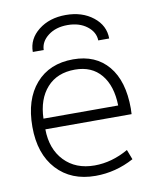

<svg xmlns="http://www.w3.org/2000/svg" viewBox="-84 -804 713 880"><g transform="rotate(-10 272.5 -364.0)"><path d="M99.6 -239.3Q100.6 -147.5 153.3 -92.3Q206.1 -37.1 293.9 -37.1Q374 -37.1 451.2 -81.1L468.8 -35.2Q383.8 10.7 290 10.7Q176.8 10.7 109.9 -62Q43 -134.8 43 -260.7Q43 -387.7 106.4 -460.4Q169.9 -533.2 280.3 -533.2Q384.8 -533.2 443.4 -463.4Q502 -393.6 502 -265.6Q502 -262.7 501.5 -254.9Q501 -247.1 501 -239.3ZM99.6 -289.1H447.3Q445.3 -380.9 401.9 -433.1Q358.4 -485.4 280.3 -485.4Q197.3 -485.4 149.9 -432.6Q102.5 -379.9 99.6 -289.1ZM155.3 -598.6H104.5Q104.5 -659.2 155.3 -699.2Q206.1 -739.3 282.2 -739.3Q358.4 -739.3 409.2 -699.2Q460 -659.2 460 -598.6H409.2Q408.2 -637.7 372.6 -665Q336.9 -692.4 282.2 -692.4Q227.5 -692.4 191.9 -665Q156.2 -637.7 155.3 -598.6Z"/></g></svg>

Font: Gen Shin Gothic Light
Style: Regular
Weight: 200
Designer: [Source Han Sans]
Ryoko NISHIZUKA  (kana & ideographs); Paul D. Hunt (Latin, Greek & Cyrillic); Wenlong ZHANG  (bopomofo
Version: Version 1.002.20150607